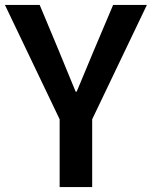

<svg xmlns="http://www.w3.org/2000/svg" viewBox="-25 -759 616 779"><path d="M217 0V-275L-5 -739H136L215 -550Q232 -509 248 -469.5Q264 -430 282 -387H286Q304 -430 320.5 -469.5Q337 -509 354 -550L434 -739H571L349 -275V0Z"/></svg>

Font: Noto Sans HK Thin SemiBold
Style: Regular
Weight: 600
Version: Version 2.004-H2;hotconv 1.0.118;makeotfexe 2.5.65603